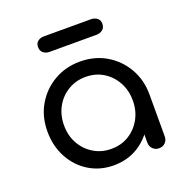

<svg xmlns="http://www.w3.org/2000/svg" viewBox="-131 -853 939 976"><g transform="rotate(-20 338.0 -365.0)"><path d="M322 4Q248 4 189 -32Q130 -68 96 -131Q62 -194 62 -273Q62 -353 98.5 -415.5Q135 -478 197.5 -514.5Q260 -551 338 -551Q417 -551 479 -514.5Q541 -478 577.5 -415Q614 -352 614 -273L578 -265Q578 -189 544.5 -128Q511 -67 453.5 -31.5Q396 4 322 4ZM338 -79Q392 -79 433.5 -104.5Q475 -130 499.5 -174Q524 -218 524 -273Q524 -329 499.5 -373Q475 -417 433.5 -442.5Q392 -468 338 -468Q286 -468 243.5 -442.5Q201 -417 176.5 -373Q152 -329 152 -273Q152 -218 176.5 -174Q201 -130 243.5 -104.5Q286 -79 338 -79ZM567 1Q547 1 533.5 -12.5Q520 -26 520 -46V-205L539 -302L614 -273V-46Q614 -26 601 -12.5Q588 1 567 1ZM211 -650Q191 -650 177.5 -661Q164 -672 164 -693Q164 -713 177.5 -723.5Q191 -734 211 -734H464Q484 -734 498 -723.5Q512 -713 512 -693Q512 -672 498 -661Q484 -650 464 -650Z"/></g></svg>

Font: Comfortaa SemiBold
Style: Regular
Weight: 600
Designer: Johan Aakerlund
Foundry: Johan Aakerlund
Version: Version 3.104; ttfautohint (v1.8.1.43-b0c9)